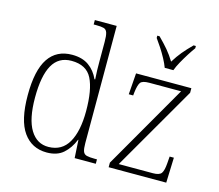

<svg xmlns="http://www.w3.org/2000/svg" viewBox="-108 -905 1201 1053"><g transform="rotate(15 492.5 -378.0)"><path d="M239 10Q154 10 106 -57.5Q58 -125 58 -267Q58 -409 103.5 -476.5Q149 -544 237 -544Q295 -544 332 -517.5Q369 -491 389 -446H393Q391 -471 390.5 -498Q390 -525 390 -548V-658Q390 -694 384.5 -710.5Q379 -727 364.5 -731Q350 -735 322 -735H307V-760H431V-95Q431 -63 436.5 -48Q442 -33 457.5 -29Q473 -25 503 -25H516V0H396L390 -102H388Q368 -52 333 -21Q298 10 239 10ZM241 -22Q317 -23 353.5 -87Q390 -151 390 -265Q390 -386 358.5 -448.5Q327 -511 242 -511Q169 -511 134.5 -449.5Q100 -388 100 -265Q100 -143 137.5 -82Q175 -21 241 -22ZM589 0V-26L865 -505H684Q645 -505 634.5 -490Q624 -475 619 -434L617 -415H592L601 -536H915V-510L638 -31H832Q869 -31 880 -47Q891 -63 894 -104L897 -143H921L916 0ZM745 -606Q737 -628 722.5 -655Q708 -682 691 -708Q674 -734 660 -753V-766H673Q705 -734 727 -708Q749 -682 770 -648Q791 -682 812.5 -708Q834 -734 866 -766H879V-753Q865 -734 848.5 -708Q832 -682 817 -655Q802 -628 794 -606Z"/></g></svg>

Font: Noto Serif SemiCondensed ExtraLight
Style: Regular
Weight: 200
Width: 4
Designer: Monotype Design Team
Foundry: Monotype Imaging Inc.
Version: Version 2.014